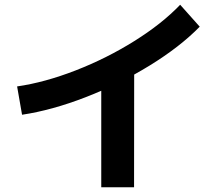

<svg xmlns="http://www.w3.org/2000/svg" viewBox="-20 -758 904 800"><path d="M730.7 -738.2 812.2 -646.8Q729.5 -562.4 603.8 -485.1Q478 -407.7 337.4 -353.2Q196.7 -298.6 71.9 -279.9L51.3 -397.9Q166.6 -414.5 295.8 -464.8Q425 -515.1 540.1 -587.2Q655.2 -659.2 730.7 -738.2ZM401.9 -474.5H539.1L538.6 22.3H401.9Z"/></svg>

Font: Pretendard GOV Variable
Style: Regular
Weight: 400
Designer: Base glyphs from Inter by Rasmus Andersson; Hangul glyphs from Noto Sans CJK(Source Han Sans) by Jang Soo-young and Kang
Foundry: Kil Hyung-jin
Version: Version 1.307;Glyphs 3.2 (3192)